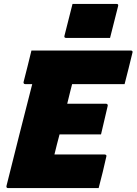

<svg xmlns="http://www.w3.org/2000/svg" viewBox="-20 -957 695 977"><path d="M349 -937H573Q584 -937 581 -926L540 -764H317Q305 -764 308 -775ZM21 0Q11 0 13 -11Q45 -140 78 -270Q111 -400 144 -529H108Q103 -529 101 -532.5Q99 -536 100 -540Q111 -584 120.5 -620.5Q130 -657 140 -700H646Q651 -700 653.5 -696.5Q656 -693 654 -689Q644 -646 634.5 -609.5Q625 -573 614 -529H347Q342 -510 338 -494Q334 -478 330 -461.5Q326 -445 322 -429H520Q525 -429 527 -425.5Q529 -422 528 -418Q521 -387 511.5 -347.5Q502 -308 494 -273H283Q276 -247 269.5 -221.5Q263 -196 257 -171H512Q517 -171 520 -168Q523 -165 521 -160Q513 -124 503 -82.5Q493 -41 482 0Z"/></svg>

Font: Recursive Mn Lnr St Blk
Style: Italic
Weight: 900
Italic angle: -15°
Monospace: yes
Version: Version 1.079;hotconv 1.0.112;makeotfexe 2.5.65598; ttfautoh